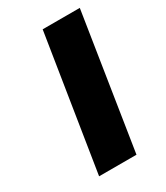

<svg xmlns="http://www.w3.org/2000/svg" viewBox="-142 -600 572 663"><g transform="rotate(-30 143.5 -268.5)"><path d="M139 -537H287L203 0H54Z"/></g></svg>

Font: Exo
Style: Bold Italic
Weight: 700
Italic angle: -9°
Designer: Natanael Gama
Foundry: Natanael Gama
Version: Version 1.500; ttfautohint (v1.6)